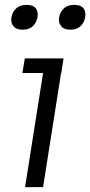

<svg xmlns="http://www.w3.org/2000/svg" viewBox="-20 -769 371 789"><path d="M83 0 157 -469H72L82 -529H241L232 -469H231L157 0ZM73 -647Q46 -647 35 -662Q26 -673 26 -689Q26 -693 27 -698Q31 -720 46.5 -734.5Q62 -749 89 -749Q116 -749 127 -735Q135 -724 135 -709Q135 -704 134 -698Q130 -676 115 -661.5Q100 -647 73 -647ZM269 -647Q242 -647 231 -662Q222 -673 222 -689Q222 -693 223 -698Q227 -720 242.5 -734.5Q258 -749 285 -749Q312 -749 323 -735Q331 -724 331 -709Q331 -704 330 -698Q326 -676 311 -661.5Q296 -647 269 -647Z"/></svg>

Font: Sora Light
Style: Italic
Weight: 300
Designer: Jonathan Barnbrook, Juli√°n Moncada
Version: Version 1.000